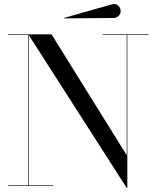

<svg xmlns="http://www.w3.org/2000/svg" viewBox="-20 -920 770 950"><path d="M542 -831 297 -829 296 -831 532 -898Q552 -904 564.5 -892.5Q577 -881 577 -865Q577 -851 566.5 -841Q556 -831 542 -831ZM20 -3H119V-747H20V-750H235L607 -152V-747H488V-750H715V-747H610V10H607L122 -747V-3H243V0H20Z"/></svg>

Font: Bodoni* 72
Style: Regular
Weight: 400
Version: Version 1.003